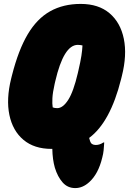

<svg xmlns="http://www.w3.org/2000/svg" viewBox="-20 -740 659 980"><path d="M392 -720Q483 -720 539 -672.5Q595 -625 612 -542Q629 -459 602 -352L598 -336Q543 -116 435 -36Q437 -27 440 -19Q446 0 469 0Q489 0 508 -13H512Q511 7 509 26.5Q507 46 502 64Q482 148 435 190Q402 220 364 220Q325 220 299.5 191Q274 162 260 116Q248 74 247 20H243Q155 20 100 -26Q45 -72 28 -153Q11 -234 37 -339L41 -355Q74 -485 121.5 -565Q169 -645 236 -682.5Q303 -720 392 -720ZM259 -312Q249 -268 247.5 -239Q246 -210 249 -192Q258 -188 272 -188Q301 -188 328 -230Q355 -272 377 -366L380 -379Q391 -426 395.5 -455.5Q400 -485 401 -508Q397 -509 391 -510Q385 -511 377 -511Q305 -511 262 -325Z"/></svg>

Font: Recursive Mn Csl St XBk
Style: Italic
Weight: 1000
Italic angle: -15°
Monospace: yes
Version: Version 1.079;hotconv 1.0.112;makeotfexe 2.5.65598; ttfautoh